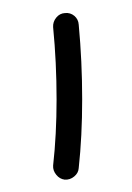

<svg xmlns="http://www.w3.org/2000/svg" viewBox="-20 -705 207 300"><path d="M81.1 -424.3Q73.2 -425.3 67.9 -431.9Q62.5 -438.5 63 -446.3Q68.4 -494.6 68.4 -549.8Q68.4 -607.4 63 -662.6Q62.5 -670.9 67.9 -677.5Q73.2 -684.1 81.5 -684.6Q89.8 -685.5 96.2 -680.2Q102.5 -674.8 103 -666.5Q108.4 -608.9 108.4 -549.8Q108.4 -492.2 103 -442.4Q102.5 -434.6 95.9 -429.2Q89.4 -423.8 81.1 -424.3Z"/></svg>

Font: Mikhak-DS1-FD Regular
Style: Regular
Weight: 400
Designer: Amin Abedi
Version: Version 3.2